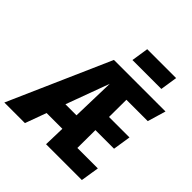

<svg xmlns="http://www.w3.org/2000/svg" viewBox="-284 -1068 1240 1240"><g transform="rotate(45 335.5 -448.0)"><path d="M687 -570H492L491 -412H678L659 -290H489L488 -126H675L655 0H328L332 -145H188L135 0H-53L253 -695H724ZM335 -271 343 -567 234 -271ZM602 -779H338L356 -896H620Z"/></g></svg>

Font: Fira Sans Extra Condensed ExtraBold
Style: Italic
Weight: 800
Width: 3
Italic angle: -8°
Designer: Carrois Corporate & Edenspiekermann AG
Foundry: Carrois Corporate GbR & Edenspiekermann AG
Version: Version 4.203